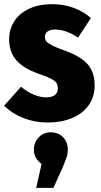

<svg xmlns="http://www.w3.org/2000/svg" viewBox="-24 -571 486 923"><path d="M413 -484 351 -390Q294 -429 240 -429Q217 -429 204.5 -419.5Q192 -410 192 -394Q192 -381 199 -372Q206 -363 226.5 -352.5Q247 -342 290 -327Q362 -301 396.5 -263Q431 -225 431 -160Q431 -106 402.5 -65.5Q374 -25 322.5 -3.5Q271 18 206 18Q143 18 88.5 -3.5Q34 -25 -4 -63L77 -154Q140 -103 198 -103Q225 -103 239.5 -114Q254 -125 254 -145Q254 -162 247 -172.5Q240 -183 220.5 -193Q201 -203 160 -217Q87 -243 53.5 -282.5Q20 -322 20 -382Q20 -430 44.5 -468.5Q69 -507 116 -529Q163 -551 228 -551Q282 -551 330.5 -533Q379 -515 413 -484ZM302 148Q302 167 296.5 184Q291 201 277 234L233 332H150L176 217Q139 191 139 148Q139 114 162 89.5Q185 65 220 65Q256 65 279 88.5Q302 112 302 148Z"/></svg>

Font: Fira Sans Condensed ExtraBold
Style: Regular
Weight: 800
Width: 3
Designer: Carrois Corporate & Edenspiekermann AG
Foundry: Carrois Corporate GbR & Edenspiekermann AG
Version: Version 4.203